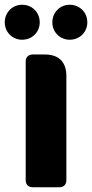

<svg xmlns="http://www.w3.org/2000/svg" viewBox="-33 -787 387 807"><path d="M75 -528V-30C75 -11 86 0 105 0H216C235 0 246 -11 246 -30V-468C246 -526 214 -558 156 -558H105C86 -558 75 -547 75 -528ZM-13 -693C-13 -652 19 -620 60 -620C102 -620 134 -652 134 -693C134 -735 102 -767 60 -767C19 -767 -13 -735 -13 -693ZM187 -693C187 -652 219 -620 260 -620C302 -620 334 -652 334 -693C334 -735 302 -767 260 -767C219 -767 187 -735 187 -693Z"/></svg>

Font: Arvore Sans
Style: Bold
Weight: 700
Designer: Jonny Pinhorn (Latin) Dan Schunck (customization for Arvore)
Version: Version 1.000;Glyphs 3.3 (3305)